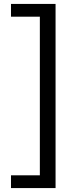

<svg xmlns="http://www.w3.org/2000/svg" viewBox="-20 -834 396 978"><path d="M263 124H36V59H183V-749H36V-814H263Z"/></svg>

Font: Mozilla Text BETA
Style: Regular
Weight: 400
Designer: Studio DRAMA
Foundry: Studio DRAMA
Version: Version 0.100